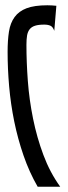

<svg xmlns="http://www.w3.org/2000/svg" viewBox="-20 -707 257 727"><path d="M185.5 -590.3Q180.2 -605.5 170.9 -609.6Q161.6 -613.8 147.5 -613.8Q126 -613.8 112.8 -609.6Q99.6 -605.5 92.3 -596.2Q85 -586.9 82.5 -572.5Q80.1 -558.1 80.1 -537.6Q80.1 -472.2 85.4 -400.4Q90.8 -328.6 105.2 -257.6Q119.6 -186.5 144.3 -120.4Q168.9 -54.2 208 0H122.6Q90.8 -55.2 69.1 -118.2Q47.4 -181.2 33.9 -247.1Q20.5 -313 14.6 -380.1Q8.8 -447.3 8.8 -510.3Q8.8 -554.2 13.9 -587.2Q19 -620.1 35.2 -642.3Q51.3 -664.6 80.8 -675.8Q110.4 -687 159.2 -687Q168 -687 176.5 -686.5Q185.1 -686 193.4 -685.1Z"/></svg>

Font: XAYAX
Style: Regular
Weight: 400
Designer: Peter Wiegel
Foundry: Peter Wiegel
Version: Version 1.000 2009 initial release